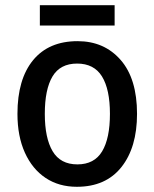

<svg xmlns="http://www.w3.org/2000/svg" viewBox="-20 -758 593 737"><path d="M506 -321Q506 -192 446 -116.5Q386 -41 275 -41Q206 -41 155 -75Q104 -109 75.5 -172Q47 -235 47 -321Q47 -454 107 -527Q167 -600 278 -600Q380 -600 443 -528Q506 -456 506 -321ZM152 -321Q152 -228 182 -177.5Q212 -127 277 -127Q342 -127 372 -177Q402 -227 402 -321Q402 -415 371.5 -464.5Q341 -514 276 -514Q211 -514 181.5 -464.5Q152 -415 152 -321ZM420 -738V-660H133V-738Z"/></svg>

Font: Noto Sans Tamil UI SemiCondensed Medium
Style: Regular
Weight: 500
Width: 4
Designer: Jelle Bosma - Monotype Design Team
Foundry: Monotype Imaging Inc.
Version: Version 2.004; ttfautohint (v1.8.4.7-5d5b)